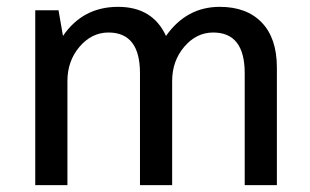

<svg xmlns="http://www.w3.org/2000/svg" viewBox="-20 -541 907 561"><path d="M325 -521Q426 -521 465 -436Q525 -521 622 -521Q701 -521 745 -475Q789 -429 789 -344V0H695V-327Q695 -446 603 -446Q554 -446 518.5 -404.5Q483 -363 483 -304V0H389V-327Q389 -446 297 -446Q248 -446 212.5 -404.5Q177 -363 177 -304V0H83V-511H151L164 -436Q222 -521 325 -521Z"/></svg>

Font: Chivo
Style: Regular
Weight: 400
Designer: Hector Gatti
Foundry: Omnibus-Type
Version: Version 1.007;PS 001.007;hotconv 1.0.88;makeotf.lib2.5.64775